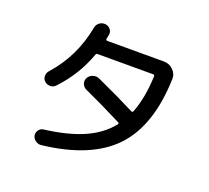

<svg xmlns="http://www.w3.org/2000/svg" viewBox="-137 -959 1274 1171"><g transform="rotate(20 500.0 -373.0)"><path d="M202.1 -333Q188.5 -318.4 168 -317.9Q147.5 -317.4 131.8 -331.1Q117.2 -343.8 116.7 -363.8Q116.2 -383.8 129.9 -399.4Q259.8 -543.9 296.9 -742.2Q300.8 -763.7 317.4 -776.4Q334 -789.1 355.5 -787.1Q375 -785.2 388.2 -770Q401.4 -754.9 398.4 -735.4Q397.5 -730.5 395.5 -720.7Q393.6 -710.9 392.6 -706.1Q390.6 -695.3 402.3 -695.3H769.5Q804.7 -695.3 830.1 -669.9Q855.5 -644.5 853.5 -610.4Q843.8 -304.7 696.8 -149.9Q549.8 4.9 239.3 40Q219.7 42 202.6 29.8Q185.5 17.6 181.6 -2Q178.7 -20.5 190.4 -36.6Q202.1 -52.7 220.7 -54.7Q371.1 -73.2 472.7 -117.7Q574.2 -162.1 634.8 -238.3Q642.6 -246.1 631.8 -252Q495.1 -321.3 382.8 -372.1Q364.3 -380.9 356.9 -400.4Q349.6 -419.9 359.9 -439Q370.1 -458 391.6 -464.8Q413.1 -471.7 432.6 -462.9Q579.1 -396.5 683.6 -342.8Q693.4 -336.9 698.2 -346.7Q737.3 -447.3 743.2 -588.9Q743.2 -599.6 733.4 -599.6H381.8H376Q365.2 -601.6 362.3 -592.8Q309.6 -446.3 202.1 -333Z"/></g></svg>

Font: Rounded-X Mgen+ 1m medium
Style: Regular
Weight: 500
Designer: [Source Han Sans]
Ryoko NISHIZUKA  (kana & ideographs); Paul D. Hunt (Latin, Greek & Cyrillic); Wenlong ZHANG  (bopomofo
Version: Version 1.059.20150602